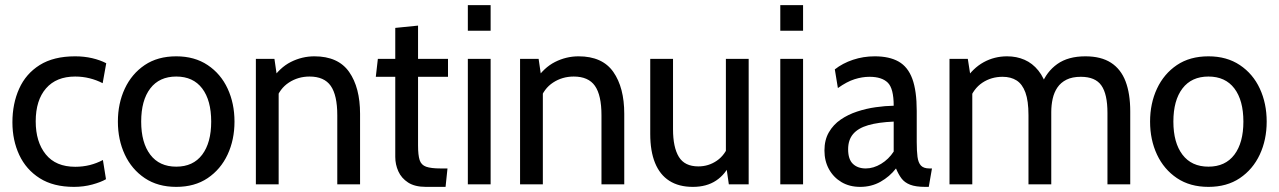

<svg xmlns="http://www.w3.org/2000/svg" viewBox="-20 -720 4996 750"><path d="M269 10Q188.5 10 135.2 -23.8Q82 -57.5 55.2 -114.8Q28.5 -172 28.5 -242Q28.5 -315 54.8 -373.5Q81 -432 135.2 -466Q189.5 -500 273.5 -500Q308.5 -500 339.8 -492.8Q371 -485.5 395 -473L381 -395Q357 -407.5 330 -414.2Q303 -421 273.5 -421Q200 -421 159.8 -374.8Q119.5 -328.5 119.5 -246Q119.5 -165.5 158.8 -117Q198 -68.5 274 -68.5Q303.5 -68.5 330.5 -75.2Q357.5 -82 382 -95L394 -20Q374.5 -8.5 340.5 0.8Q306.5 10 269 10Z M668.5 10Q596.5 10 545.5 -24.2Q494.5 -58.5 467.5 -116.2Q440.5 -174 440.5 -245Q440.5 -316 467.5 -373.8Q494.5 -431.5 545.2 -465.8Q596 -500 668.5 -500Q740 -500 791.2 -465.8Q842.5 -431.5 869.2 -373.8Q896 -316 896 -245Q896 -174 869 -116.2Q842 -58.5 791.2 -24.2Q740.5 10 668.5 10ZM668.5 -69Q734.5 -69 769.8 -115.8Q805 -162.5 805 -245Q805 -328 769.8 -374.5Q734.5 -421 668.5 -421Q602.5 -421 567 -374.5Q531.5 -328 531.5 -245Q531.5 -162.5 567 -115.8Q602.5 -69 668.5 -69Z M979.5 0V-490H1052L1065 -400.5L1039.5 -406Q1072.5 -456 1116.2 -478Q1160 -500 1208 -500Q1301 -500 1343.8 -439Q1386.5 -378 1386.5 -275.5V0H1297.5V-270Q1297.5 -348 1272 -384.5Q1246.5 -421 1189 -421Q1144.5 -421 1108.5 -397.5Q1072.5 -374 1057 -328.5L1068.5 -383.5V0Z M1644 10Q1600.5 10 1574.2 -7Q1548 -24 1536 -50.8Q1524 -77.5 1524 -107V-420H1448L1456 -490H1524V-611L1613 -620V-490H1730V-420H1613V-152Q1613 -114 1619.2 -94.8Q1625.5 -75.5 1644.5 -68.8Q1663.5 -62 1701 -62H1728L1720.5 10Z M1807.5 0V-490H1896.5V0ZM1807.5 -600V-700H1896.5V-600Z M2011.5 0V-490H2084L2097 -400.5L2071.5 -406Q2104.5 -456 2148.2 -478Q2192 -500 2240 -500Q2333 -500 2375.8 -439Q2418.5 -378 2418.5 -275.5V0H2329.5V-270Q2329.5 -348 2304 -384.5Q2278.5 -421 2221 -421Q2176.5 -421 2140.5 -397.5Q2104.5 -374 2089 -328.5L2100.5 -383.5V0Z M2686.5 10Q2631.5 10 2594.5 -13.8Q2557.5 -37.5 2538.8 -83.5Q2520 -129.5 2520 -197V-490H2609V-215Q2609 -144.5 2631.8 -107.2Q2654.5 -70 2708 -70Q2748 -70 2780.5 -92.5Q2813 -115 2828 -158L2815.5 -106V-490H2904.5V0H2827L2814 -90.5L2834 -84.5Q2814.5 -39.5 2777.5 -14.8Q2740.5 10 2686.5 10Z M3028 0V-490H3117V0ZM3028 -600V-700H3117V-600Z M3340 10Q3298.5 10 3267.2 -8.5Q3236 -27 3218.2 -59Q3200.5 -91 3200.5 -132Q3200.5 -173.5 3217.8 -203.2Q3235 -233 3263.8 -252.8Q3292.5 -272.5 3328 -284.2Q3363.5 -296 3400.8 -301.2Q3438 -306.5 3471 -307Q3471 -374.5 3447.8 -397.2Q3424.5 -420 3376.5 -420Q3348 -420 3318 -410.5Q3288 -401 3253 -376L3241 -449Q3271.5 -473 3312 -486.5Q3352.5 -500 3397 -500Q3454 -500 3490.2 -479.5Q3526.5 -459 3543.8 -412Q3561 -365 3561 -286.5V-165Q3561 -130 3564 -107.2Q3567 -84.5 3577.5 -73.2Q3588 -62 3610.5 -62H3620.5L3608 10H3594.5Q3557 10 3535.2 1.5Q3513.5 -7 3501.5 -23Q3489.5 -39 3480 -62Q3455 -30 3419.5 -10Q3384 10 3340 10ZM3362 -62Q3392 -62 3421.8 -80Q3451.5 -98 3471 -128V-245Q3411 -242.5 3371.5 -231Q3332 -219.5 3312.5 -196.5Q3293 -173.5 3293 -137Q3293 -97.5 3311.8 -79.8Q3330.5 -62 3362 -62Z M3689 0V-490H3760.5L3774.5 -400.5L3749.5 -406.5Q3780.5 -454 3822.5 -477Q3864.5 -500 3914 -500Q3951 -500 3982 -486.5Q4013 -473 4036 -444.5Q4059 -416 4072 -370.5L4048.5 -389Q4068 -440 4110.2 -470Q4152.5 -500 4220 -500Q4281 -500 4319.8 -475Q4358.5 -450 4376.8 -402Q4395 -354 4395 -285V0H4306V-279Q4306 -352.5 4282.2 -386.2Q4258.5 -420 4202 -420Q4168.5 -420 4146 -408.8Q4123.5 -397.5 4110.5 -378.2Q4097.5 -359 4092 -334.2Q4086.5 -309.5 4086.5 -282.5V0H3997.5V-270Q3997.5 -326 3985.5 -358.8Q3973.5 -391.5 3951 -405.8Q3928.5 -420 3896.5 -420Q3852 -420 3817.2 -396.8Q3782.5 -373.5 3766.5 -328.5L3778 -380.5V0Z M4700.5 10Q4628.5 10 4577.5 -24.2Q4526.5 -58.5 4499.5 -116.2Q4472.5 -174 4472.5 -245Q4472.5 -316 4499.5 -373.8Q4526.5 -431.5 4577.2 -465.8Q4628 -500 4700.5 -500Q4772 -500 4823.2 -465.8Q4874.5 -431.5 4901.2 -373.8Q4928 -316 4928 -245Q4928 -174 4901 -116.2Q4874 -58.5 4823.2 -24.2Q4772.5 10 4700.5 10ZM4700.5 -69Q4766.5 -69 4801.8 -115.8Q4837 -162.5 4837 -245Q4837 -328 4801.8 -374.5Q4766.5 -421 4700.5 -421Q4634.5 -421 4599 -374.5Q4563.5 -328 4563.5 -245Q4563.5 -162.5 4599 -115.8Q4634.5 -69 4700.5 -69Z"/></svg>

Font: Cabin
Style: Regular
Weight: 400
Width: 4
Designer: Pablo Impallari
Foundry: Pablo Impallari. http://www.impallari.com Igino Marini. http://www.ikern.com
Version: Version 3.001